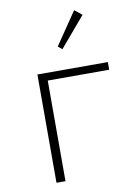

<svg xmlns="http://www.w3.org/2000/svg" viewBox="-83 -785 597 840"><g transform="rotate(-10 215.0 -365.0)"><path d="M226 -571 208 -586 306 -730 339 -704ZM99 0V-481H412V-447H139V0Z"/></g></svg>

Font: Cantarell Light
Style: Regular
Weight: 300
Designer: Dave Crossland, Nikolaus Waxweiler, Florian Fecher, Jacques Le Bailly, Eben Sorkin, Alexei Vanyashin, Alexios Zavras, Em
Version: Version 0.303